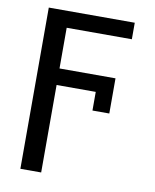

<svg xmlns="http://www.w3.org/2000/svg" viewBox="-84 -609 708 878"><g transform="rotate(10 270.0 -170.5)"><path d="M427.6 -116.5H349.4V-203.1H167.6V203.1H71V-545.5H470.2V-468.8H167.6V-279.8H427.6Z"/></g></svg>

Font: Fast_Sans
Style: Regular
Weight: 400
Designer: Rasmus Andersson
Foundry: rsms
Version: Version 3.018;git-588b23468